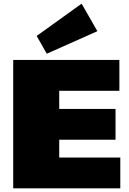

<svg xmlns="http://www.w3.org/2000/svg" viewBox="-20 -1027 705 1047"><path d="M248 -168H636V0H52V-700H631V-532H248L303 -661V-342L248 -433H610V-265H248L303 -356V-39ZM511 -857 235 -734 180 -831 425 -1007Z"/></svg>

Font: Pathway Extreme 8pt Thin 12pt Black
Style: Regular
Weight: 900
Version: Version 1.001;gftools[0.9.26]